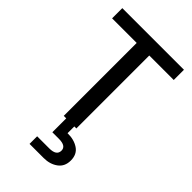

<svg xmlns="http://www.w3.org/2000/svg" viewBox="-284 -791 1143 1143"><g transform="rotate(45 287.5 -219.0)"><path d="M235 0V-614H28V-700H547V-614H341V0ZM209 262V198H311Q372 198 372 156Q372 117 311 117H256V-6H324V57Q378 56 415.5 81Q453 106 453 158Q453 209 416.5 235.5Q380 262 328 262Z"/></g></svg>

Font: DeepMind Sans Medium
Style: Regular
Weight: 500
Designer: Jonny Pinhorn / Modifications: Colophon Foundry
Foundry: Colophon Foundry
Version: Version 1.002; ttfautohint (v1.8.2)